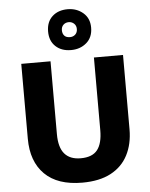

<svg xmlns="http://www.w3.org/2000/svg" viewBox="-65 -1061 880 1124"><g transform="rotate(-5 375.5 -499.5)"><path d="M675 -277Q675 -191 641.5 -126Q608 -61 541 -25.5Q474 10 373 10Q228 10 152.5 -65Q77 -140 77 -274V-714H249V-286Q249 -208 281 -170.5Q313 -133 376 -133Q444 -133 474 -171Q504 -209 504 -287V-714H675ZM375 -769Q319 -769 284.5 -801Q250 -833 250 -889Q250 -945 284.5 -977Q319 -1009 375 -1009Q428 -1009 465.5 -977Q503 -945 503 -890Q503 -833 466 -801Q429 -769 375 -769ZM375 -845Q394 -845 406.5 -857Q419 -869 419 -889Q419 -909 406 -921Q393 -933 375 -933Q356 -933 343.5 -921Q331 -909 331 -889Q331 -869 342 -857Q353 -845 375 -845Z"/></g></svg>

Font: Noto Sans Syriac ExtraBold
Style: Regular
Weight: 800
Designer: Patrick Giasson and the Monotype Design Team
Foundry: Monotype Imaging Inc.
Version: Version 3.000; ttfautohint (v1.8.4.7-5d5b)